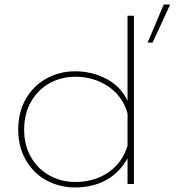

<svg xmlns="http://www.w3.org/2000/svg" viewBox="-20 -789 797 843"><path d="M699 -769H727L650 -602H628ZM568 -720V19H540V-94Q506 -32 447 1Q388 34 310 34Q241 34 184 3Q127 -28 93.5 -86Q60 -144 60 -220Q60 -296 93 -354Q126 -412 183.5 -444Q241 -476 310 -476Q384 -476 447.5 -442.5Q511 -409 540 -346V-720ZM86 -220Q86 -151 116 -99Q146 -47 197.5 -18.5Q249 10 310 10Q394 10 455.5 -32Q517 -74 540 -149V-291Q519 -366 456 -409Q393 -452 310 -452Q249 -452 197.5 -423.5Q146 -395 116 -342Q86 -289 86 -220Z"/></svg>

Font: Prompt Thin
Style: Regular
Weight: 100
Designer: Katatrad Team
Foundry: CadsonDemak
Version: Version 1.030